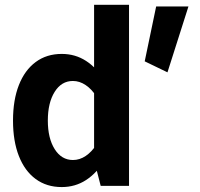

<svg xmlns="http://www.w3.org/2000/svg" viewBox="-20 -757 814 782"><path d="M616 -730.6 569.4 -507.2 662.1 -462.4 747.5 -730.6ZM505.5 -737.4H363.2V-104.9L390.1 0H505.5ZM33 -265.8Q33 -182.3 56.9 -121.5Q80.7 -60.7 125.3 -27.9Q169.9 4.9 231.4 4.9Q286.5 4.9 330.5 -23.7Q374.6 -52.2 409.1 -108.1L372 -167Q353.6 -138.4 329.1 -121.8Q304.6 -105.3 277.2 -105.3Q230.7 -105.3 202.7 -149.6Q174.8 -193.9 174.8 -265.9Q174.8 -338.4 202.6 -382.8Q230.3 -427.2 276.8 -427.2Q303.9 -427.2 328.6 -410.7Q353.3 -394.2 372 -364.8L409.1 -424.8Q374.6 -480.3 330.6 -508.8Q286.6 -537.4 231.6 -537.4Q170 -537.4 125.4 -504.4Q80.7 -471.3 56.9 -410.5Q33 -349.7 33 -265.8Z"/></svg>

Font: Estedad VF
Style: Regular
Weight: 100
Designer: Amin Abedi
Version: Version 7.3